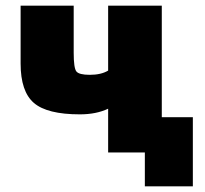

<svg xmlns="http://www.w3.org/2000/svg" viewBox="-20 -540 726 680"><path d="M363 -155Q321 -135 263 -135Q147 -135 100 -175.5Q53 -216 53 -315V-520H241V-353Q241 -299 250.5 -287Q260 -275 298 -275Q338 -275 363 -290V-520H553V-125H663V120H493V0H363Z"/></svg>

Font: Mplus 1p Black
Style: Regular
Weight: 900
Version: Version 1.061